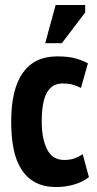

<svg xmlns="http://www.w3.org/2000/svg" viewBox="-20 -740 390 773"><path d="M338 -27Q313 -7 278 3Q243 13 208 13Q157 13 122.5 -5.5Q88 -24 66 -58.5Q44 -93 34.5 -141.5Q25 -190 25 -250Q25 -381 72 -447Q119 -513 210 -513Q255 -513 283.5 -505Q312 -497 334 -485L306 -386Q288 -395 271.5 -399.5Q255 -404 232 -404Q190 -404 169 -367.5Q148 -331 148 -250Q148 -182 169.5 -139Q191 -96 238 -96Q263 -96 280.5 -102.5Q298 -109 313 -119ZM204 -720H323V-690L229 -566H162Z"/></svg>

Font: PT Sans Narrow
Style: Bold
Weight: 700
Width: 3
Designer: A.Korolkova, O.Umpeleva, V.Yefimov
Foundry: ParaType Ltd
Version: Version 2.003W OFL